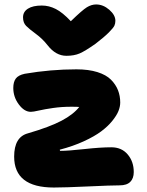

<svg xmlns="http://www.w3.org/2000/svg" viewBox="-20 -837 665 867"><path d="M414.1 -816.9Q445.8 -816.9 473.4 -793Q501 -769 501 -743.2Q501 -731 496.6 -721.2Q492.2 -711.4 471.9 -690.9Q451.7 -670.4 411.1 -639.2Q365.2 -606.9 340.1 -595.9Q314.9 -585 279.8 -585Q231.9 -585 194.8 -632.8Q171.9 -662.1 141.8 -684.1Q111.8 -706.1 97.9 -720.2Q84 -734.4 84 -758.8Q84 -783.7 106.2 -797.9Q128.4 -812 168.9 -812Q201.2 -812 231.9 -796.4Q262.7 -780.8 299.8 -741.2Q351.6 -791.5 372.3 -804.2Q393.1 -816.9 414.1 -816.9ZM223.1 9.8Q43.9 9.8 43.9 -129.9Q43.9 -218.3 106 -234.9Q204.6 -263.7 258.1 -292Q311.5 -320.3 337.9 -354Q328.1 -355 301.8 -355Q258.8 -355 220 -349.4Q181.2 -343.8 155.5 -337.9Q129.9 -332 119.1 -332Q89.8 -332 64.9 -365.5Q40 -398.9 40 -439.9Q40 -466.8 51.3 -482.2Q62.5 -497.6 91.8 -503.9Q209 -523.9 325.2 -523.9Q379.9 -523.9 419.7 -511.5Q459.5 -499 481.2 -477.1Q502.9 -455.1 512.9 -429.4Q522.9 -403.8 522.9 -374Q522.9 -356 514.9 -335.7Q506.8 -315.4 486.8 -290.8Q466.8 -266.1 436.8 -243.7Q406.7 -221.2 358.4 -199Q310.1 -176.8 250 -161.1Q250 -155.8 252.9 -155.8Q288.1 -155.8 360.8 -163.8Q433.6 -171.9 482.9 -171.9Q529.3 -171.9 556.6 -139.6Q584 -107.4 584 -60.1Q584 -31.7 568.4 -15.9Q552.7 0 520 0Q481.9 0 377.2 4.9Q272.5 9.8 223.1 9.8Z"/></svg>

Font: Shantell Sans Normal
Style: Regular
Weight: 800
Designer: Stephen Nixon, Anya Danilova, Shantell Martin
Foundry: Arrow Type
Version: Version 1.006;[559af2be0]